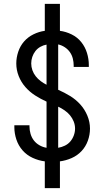

<svg xmlns="http://www.w3.org/2000/svg" viewBox="-20 -863 540 990"><path d="M211 107V-31Q179 -35 148.5 -49Q118 -63 96.5 -87.5Q75 -112 64.5 -143.5Q54 -175 54 -207V-217H132V-211Q132 -192 137.5 -173Q143 -154 154.5 -139Q166 -124 183.5 -114Q201 -104 220 -101V-339Q189 -353 161 -371Q133 -389 111 -414Q89 -439 76.5 -470.5Q64 -502 64 -536Q64 -566 74 -596Q84 -626 104 -649Q124 -672 152.5 -686Q181 -700 211 -704V-843H289V-704Q320 -700 349.5 -685.5Q379 -671 399 -646Q419 -621 428.5 -590Q438 -559 438 -528V-518H360V-524Q360 -543 355.5 -561Q351 -579 340.5 -594Q330 -609 314 -619.5Q298 -630 280 -634V-400Q312 -386 341.5 -368Q371 -350 394 -324.5Q417 -299 430.5 -266.5Q444 -234 444 -200Q444 -168 433 -137.5Q422 -107 400.5 -84Q379 -61 349.5 -48Q320 -35 289 -31V107ZM220 -426V-633Q203 -630 188 -621.5Q173 -613 162.5 -599.5Q152 -586 146.5 -569.5Q141 -553 141 -536Q141 -518 147 -501Q153 -484 164 -470Q175 -456 189.5 -445Q204 -434 220 -426ZM280 -101Q298 -104 314.5 -112Q331 -120 342.5 -133.5Q354 -147 360.5 -164.5Q367 -182 367 -200Q367 -219 360 -236.5Q353 -254 341 -268.5Q329 -283 313 -294Q297 -305 280 -313Z"/></svg>

Font: Iosevka Term
Style: Regular
Weight: 400
Monospace: yes
Designer: Belleve Invis
Foundry: Belleve Invis
Version: Version 30.0.1